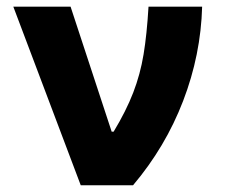

<svg xmlns="http://www.w3.org/2000/svg" viewBox="-20 -550 668 570"><path d="M19.5 -530.3H189.5L311.5 -159.2H317.4Q354.5 -220.7 375.5 -275.1Q396.5 -329.6 406.2 -388.4Q416 -447.3 420.9 -530.3H580.1Q576.2 -387.2 523.7 -250.5Q471.2 -113.8 375 0H219.7Z"/></svg>

Font: Pretendard JP ExtraBold
Style: Regular
Weight: 800
Designer: Base glyphs from Inter by Rasmus Andersson; Hangeul glyphs from Noto Sans CJK(Source Han Sans) by Jang Soo-young and Kan
Foundry: Kil Hyung-jin
Version: Version 1.309